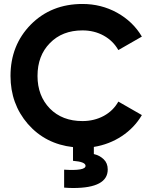

<svg xmlns="http://www.w3.org/2000/svg" viewBox="-20 -734 766 972"><path d="M397.5 -121.1Q457 -121.1 505.9 -147.5Q553.7 -173.8 579.1 -219.7Q619.1 -197.3 698.2 -151.4Q660.2 -86.9 596.7 -44.9Q533.2 -2.9 455.1 9.8Q455.1 22.5 455.1 45.9Q484.4 52.7 504.9 72.3Q525.4 91.8 525.4 124Q525.4 217.8 350.6 217.8Q329.1 217.8 304.7 215.8Q304.7 185.5 304.7 125Q413.1 131.8 413.1 105.5Q413.1 85 349.6 80.1Q349.6 56.6 349.6 10.7Q210 -4.9 121.1 -106.4Q33.2 -208 33.2 -349.6Q33.2 -504.9 135.7 -609.4Q239.3 -713.9 397.5 -713.9Q492.2 -713.9 572.3 -669.9Q653.3 -625 698.2 -548.8Q658.2 -526.4 579.1 -480.5Q552.7 -527.3 504.9 -553.7Q457 -580.1 397.5 -580.1Q294.9 -580.1 232.4 -515.6Q169.9 -452.1 169.9 -349.6Q169.9 -249 232.4 -184.6Q294.9 -121.1 397.5 -121.1Z"/></svg>

Font: LeFont
Style: Regular
Weight: 700
Designer: Leryon MEDIA
Version: Version 1.0